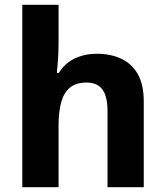

<svg xmlns="http://www.w3.org/2000/svg" viewBox="-20 -780 690 800"><path d="M224 -607Q224 -563 221.5 -529.5Q219 -496 217 -476H225Q243 -505 267 -522Q291 -539 320.5 -547.5Q350 -556 383 -556Q442 -556 486 -535Q530 -514 554.5 -470.5Q579 -427 579 -356V0H428V-318Q428 -377 407 -406.5Q386 -436 341 -436Q297 -436 271.5 -415Q246 -394 235 -354Q224 -314 224 -256V0H73V-760H224Z"/></svg>

Font: Noto Sans Lao
Style: Bold
Weight: 700
Designer: Monotype Design Team
Foundry: Monotype Imaging Inc.
Version: Version 2.003